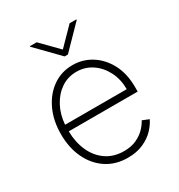

<svg xmlns="http://www.w3.org/2000/svg" viewBox="-179 -871 936 1004"><g transform="rotate(-30 289.0 -369.0)"><path d="M302.6 11.4Q228.7 11.4 174 -25.2Q119.3 -61.8 89.5 -125.4Q59.7 -188.9 59.7 -270.2Q59.7 -351.9 89.7 -415.8Q119.7 -479.8 172.2 -516.7Q224.8 -553.6 292.3 -553.6Q353.3 -553.6 404.8 -521.5Q456.3 -489.3 487.6 -430.2Q518.8 -371.1 518.8 -290.1V-263.1H102.6Q103.7 -196 127.7 -143.1Q151.6 -90.2 196.2 -59.5Q240.8 -28.8 302.6 -28.8Q346.9 -28.8 378.7 -43.9Q410.5 -58.9 431.1 -80.6Q451.7 -102.3 461.6 -122.5L501.1 -106.5Q488.6 -79.2 462.5 -51.8Q436.4 -24.5 396.5 -6.6Q356.5 11.4 302.6 11.4ZM103.3 -302.6H475.5Q475.5 -361.9 451.3 -409.4Q427.2 -457 385.7 -485.1Q344.1 -513.1 292.3 -513.1Q240.4 -513.1 199.4 -485.3Q158.4 -457.4 133 -409.6Q107.6 -361.9 103.3 -302.6ZM190.3 -750.4 289.8 -649.1 389.2 -750.4H430V-746.8L299.7 -613.3H279.8L149.5 -746.8V-750.4Z"/></g></svg>

Font: Inter UI Extra Light
Style: Regular
Weight: 200
Designer: Rasmus Andersson
Foundry: rsms
Version: 3.2;8d6f07862